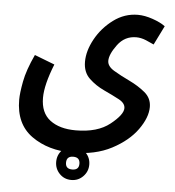

<svg xmlns="http://www.w3.org/2000/svg" viewBox="-56 -690 830 913"><g transform="rotate(5 359.5 -234.0)"><path d="M38 -188Q38 -72 117 -15.5Q196 41 312 41Q421 41 499 0Q577 -41 618.5 -99Q660 -157 660 -207Q660 -249 627.5 -276Q595 -303 552 -323.5Q509 -344 476.5 -363.5Q444 -383 444 -409Q444 -440 478 -486Q512 -532 567 -532Q590 -532 614 -522Q638 -512 652 -505L697 -596Q674 -613 636 -626Q598 -639 566 -639Q502 -639 449 -599.5Q396 -560 365 -503.5Q334 -447 334 -395Q334 -345 365 -315.5Q396 -286 437 -267Q478 -248 509 -231.5Q540 -215 540 -191Q540 -160 481 -113Q422 -66 318 -66Q241 -66 195.5 -100.5Q150 -135 150 -207Q150 -269 190 -369L94 -406Q59 -331 48.5 -275Q38 -219 38 -188ZM318 171Q351 171 374 147.5Q397 124 397 91Q397 58 374 34.5Q351 11 318 11Q284 11 261.5 34.5Q239 58 239 91Q239 124 261.5 147.5Q284 171 318 171ZM318 121Q286 121 286 91Q286 60 318 60Q350 60 350 91Q350 121 318 121Z"/></g></svg>

Font: Noto Sans Arabic UI ExtraCondensed Semi
Style: Regular
Weight: 600
Width: 3
Designer: Nadine Chahine - Monotype Design Team
Foundry: Monotype Imaging Inc.
Version: Version 1.900